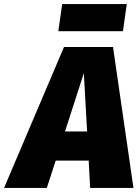

<svg xmlns="http://www.w3.org/2000/svg" viewBox="-83 -928 692 948"><path d="M362 0 355 -135H192L148 0H-63L233 -696H475L576 0ZM238 -279H347L331 -567ZM524 -774H205L224 -908H543Z"/></svg>

Font: Fira Sans Black
Style: Italic
Weight: 900
Italic angle: -8°
Designer: Carrois Corporate & Edenspiekermann AG
Foundry: Carrois Corporate GbR & Edenspiekermann AG
Version: Version 4.203